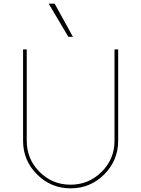

<svg xmlns="http://www.w3.org/2000/svg" viewBox="-20 -1020 772 1050"><path d="M378.8 -818.8H353.8L246.2 -1000H278.8ZM106.2 -250V-750H126.2V-250Q126.2 -150 196.2 -80Q266.2 -10 366.2 -10Q465 -10 535.6 -80Q606.2 -150 606.2 -250V-750H626.2V-250Q626.2 -142.5 550 -66.2Q473.8 10 366.2 10Q258.8 10 182.5 -66.2Q106.2 -142.5 106.2 -250Z"/></svg>

Font: Now Thin
Style: Regular
Weight: 250
Designer: Alfredo Marco Pradil
Foundry: Alfredo Marco Pradil
Version: Version 1.002;PS 001.002;hotconv 1.0.88;makeotf.lib2.5.64775